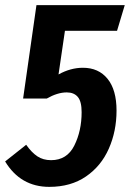

<svg xmlns="http://www.w3.org/2000/svg" viewBox="-35 -712 506 748"><path d="M-15 -83 67 -148Q88 -118 110.5 -103Q133 -88 164 -88Q226 -88 254.5 -145Q283 -202 283 -275Q283 -317 268 -334.5Q253 -352 225 -352Q189 -352 147 -328H55L107 -692H451L421 -592H218L193 -422Q240 -448 288 -448Q349 -448 384 -405Q419 -362 419 -281Q419 -201 389 -133Q359 -65 300 -24.5Q241 16 157 16Q45 16 -15 -83Z"/></svg>

Font: Fira Sans Compressed SemiBold
Style: Italic
Weight: 600
Width: 1
Italic angle: -8°
Designer: bBox Type GmbH & Carrois Corporate GbR & Edenspiekermann AG
Foundry: bBox Type GmbH & Carrois Corporate GbR & Edenspiekermann AG
Version: Version 4.301